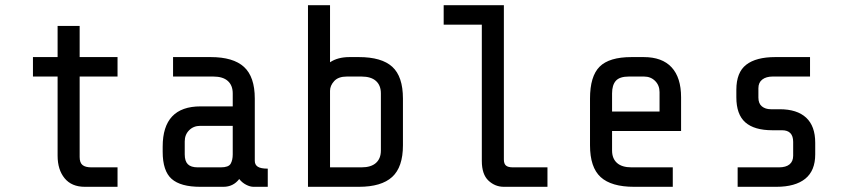

<svg xmlns="http://www.w3.org/2000/svg" viewBox="-20 -720 3280 740"><path d="M202 -120V-425H107V-500H202V-620H287V-500H433V-425H287V-115Q287 -93 298 -84Q309 -75 332 -75H433V0H307Q256 0 229 -33Q202 -66 202 -120Z M902 -30Q879 0 841 0H752Q676 0 641.5 -30.5Q607 -61 607 -135V-155Q607 -310 753 -310H877V-360Q877 -391 858 -408Q839 -425 802 -425H647V-500H792Q879 -500 920.5 -462Q962 -424 962 -340V-100Q962 -85 973.5 -77.5Q985 -70 1012 -70V0H957Q944 0 928.5 -8Q913 -16 902 -30ZM877 -125V-235H752Q726 -235 709 -218Q692 -201 692 -175V-125Q692 -99 704 -87Q716 -75 742 -75H831Q861 -75 869 -89Q877 -103 877 -125Z M1363 0H1167V-700H1252V-480Q1282 -500 1327 -500H1363Q1451 -500 1492 -462.5Q1533 -425 1533 -340V-160Q1533 -76 1491.5 -38Q1450 0 1363 0ZM1252 -370V-75H1373Q1410 -75 1429 -92Q1448 -109 1448 -140V-360Q1448 -391 1429 -408Q1410 -425 1373 -425H1317Q1284 -425 1268 -407.5Q1252 -390 1252 -370Z M1837 -100V-625H1690V-700H1922V-105Q1922 -89 1930 -82Q1938 -75 1957 -75H2090V0H1922Q1888 0 1862.5 -24Q1837 -48 1837 -100Z M2254 -160V-340Q2254 -426 2291 -463Q2328 -500 2414 -500H2461Q2532 -500 2568.5 -460.5Q2605 -421 2605 -345V-215H2339V-140Q2339 -109 2358 -92Q2377 -75 2414 -75H2573V0H2424Q2336 0 2295 -37.5Q2254 -75 2254 -160ZM2522 -365Q2522 -391 2505 -408Q2488 -425 2462 -425H2404Q2368 -425 2353.5 -408.5Q2339 -392 2339 -360V-290H2522Z M2972 0H2823V-75H2982Q3009 -75 3023 -86.5Q3037 -98 3037 -120V-173Q3037 -218 2994 -218H2957Q2887 -218 2852.5 -248.5Q2818 -279 2818 -345V-374Q2818 -441 2856 -470.5Q2894 -500 2968 -500H3102V-425H2958Q2933 -425 2918 -413.5Q2903 -402 2903 -380V-344Q2903 -321 2916.5 -310Q2930 -299 2951 -299H2985Q3052 -299 3087 -266.5Q3122 -234 3122 -170V-125Q3122 -62 3083.5 -31Q3045 0 2972 0Z"/></svg>

Font: Share Tech Mono
Style: Regular
Weight: 400
Designer: Ralph Oliver du Carrois
Foundry: Ralph Oliver du Carrois
Version: Version 1.003